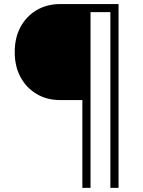

<svg xmlns="http://www.w3.org/2000/svg" viewBox="-20 -678 692 930"><path d="M554.2 231.9H514.6V-619.1H418.5V231.9H378.9V-193.4H270Q207.5 -193.4 158 -222.4Q108.4 -251.5 79.8 -303.7Q51.3 -356 51.3 -425.8Q51.3 -495.6 79.8 -547.9Q108.4 -600.1 158 -629.2Q207.5 -658.2 270 -658.2H554.2Z"/></svg>

Font: Estedad-FD ExtraLight
Style: Regular
Weight: 200
Designer: Amin Abedi
Version: Version 7.3